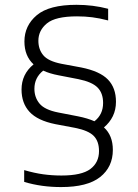

<svg xmlns="http://www.w3.org/2000/svg" viewBox="-20 -768 572 798"><path d="M234 9.5Q193 9.5 155 4.2Q117 -1 80.5 -12V-61Q123.5 -48.5 160.2 -43.5Q197 -38.5 235.5 -38.5Q319.5 -38.5 355.5 -65.5Q391.5 -92.5 391.5 -140Q391.5 -181 369.5 -203.2Q347.5 -225.5 292.5 -236.5L210 -252Q136 -267 102.8 -303Q69.5 -339 69.5 -396Q69.5 -459.5 119.5 -500.5Q81.5 -535.5 81.5 -595.5Q81.5 -661.5 132.8 -704.8Q184 -748 298 -748Q366.5 -748 429.5 -731.5V-683Q393 -692.5 363.2 -696.2Q333.5 -700 300 -700Q210.5 -700 175 -670.8Q139.5 -641.5 139.5 -598.5Q139.5 -563 159.8 -538.5Q180 -514 234.5 -503L318 -487.5Q395 -472 428.5 -437.5Q462 -403 462 -345Q462 -312 449 -285.2Q436 -258.5 412 -238.5Q449 -205 449 -145Q449 -74 396.2 -32.2Q343.5 9.5 234 9.5ZM304.5 -284.5Q344.5 -276.5 372.5 -264Q408.5 -292 408.5 -340Q408.5 -381 385.5 -404.2Q362.5 -427.5 306 -439L223.5 -455Q186.5 -462 159.5 -474.5Q123 -445 123 -399Q123 -363 144.5 -337.2Q166 -311.5 222 -300.5Z"/></svg>

Font: Encode Sans Semi Expanded Light
Style: Regular
Weight: 300
Width: 6
Designer: Multiple Designers
Foundry: Impallari Type
Version: Version 3.000; ttfautohint (v1.8.3) -l 8 -r 50 -G 200 -x 14 